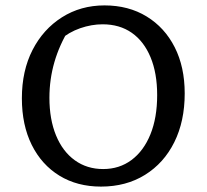

<svg xmlns="http://www.w3.org/2000/svg" viewBox="-20 -682 765 711"><path d="M354 9Q266 9 200 -31.5Q134 -72 97.5 -145.5Q61 -219 61 -318Q61 -420 100.5 -497Q140 -574 209.5 -618Q279 -662 367 -662Q456 -662 523 -621Q590 -580 627 -507Q664 -434 664 -336Q664 -233 625.5 -155.5Q587 -78 517 -34.5Q447 9 354 9ZM362 -56Q422 -56 467 -89.5Q512 -123 537 -184.5Q562 -246 562 -330Q562 -411 537.5 -470Q513 -529 468 -560.5Q423 -592 360 -592Q319 -592 277 -577.5Q235 -563 200 -533L237 -576Q163 -456 163 -320Q163 -240 187.5 -180.5Q212 -121 257 -88.5Q302 -56 362 -56Z"/></svg>

Font: Piazzolla 24pt Medium
Style: Regular
Weight: 500
Designer: Juan Pablo del Peral
Foundry: Huerta Tipografica
Version: Version 2.005